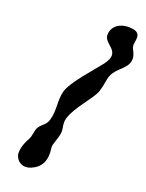

<svg xmlns="http://www.w3.org/2000/svg" viewBox="-114 -774 673 887"><g transform="rotate(15 223.0 -331.0)"><path d="M412 -701C458 -689 432 -649 432 -628C432 -607 451 -589 444 -559C434 -516 383 -506 362 -463C351 -440 350 -418 336 -385C319 -345 243 -282 220 -223C208 -192 221 -174 214 -148C205 -115 188 -91 189 -74C193 -12 170 24 123 39C89 50 60 36 50 4C43 -18 58 -57 77 -84C93 -107 89 -129 104 -148C119 -167 139 -170 150 -198C169 -246 158 -292 175 -339C193 -388 292 -478 323 -512C392 -588 297 -597 304 -647C311 -698 364 -714 412 -701Z"/></g></svg>

Font: PicNic
Style: Regular
Weight: 400
Designer: Mariel Nils
Foundry: Velvetyne Type Foundry
Version: Version 2.000;Glyphs 3.2.3 (3260)